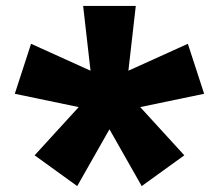

<svg xmlns="http://www.w3.org/2000/svg" viewBox="-20 -672 740 649"><path d="M241 -43 97 -147 246 -310 30 -355 85 -524 286 -433 261 -652H439L414 -433L615 -524L670 -355L454 -310L603 -147L459 -43L350 -235Z"/></svg>

Font: Martian Mono ExtraBold
Style: Regular
Weight: 800
Monospace: yes
Designer: Roman Shamin
Foundry: Evil Martians
Version: Version 1.000; ttfautohint (v1.8.4.7-5d5b)